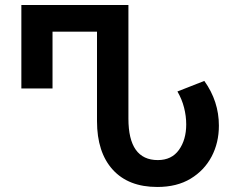

<svg xmlns="http://www.w3.org/2000/svg" viewBox="-20 -734 939 764"><path d="M606 10Q491 10 428.5 -59Q366 -128 366 -252V-608H189V-382H65V-714H491V-262Q491 -97 608 -97Q663 -97 692 -137.5Q721 -178 721 -239Q721 -272 712.5 -305.5Q704 -339 686 -370L793 -412Q851 -331 851 -234Q851 -166 822 -111Q793 -56 738.5 -23Q684 10 606 10Z"/></svg>

Font: Noto Sans Georgian SemiCondensed SemiBold
Style: Regular
Weight: 600
Width: 4
Designer: Monotype Design Team, Akaki Razmadze
Foundry: Google LLC
Version: Version 2.005; ttfautohint (v1.8.4.7-5d5b)